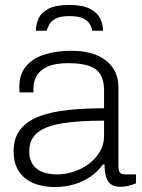

<svg xmlns="http://www.w3.org/2000/svg" viewBox="-20 -743 574 775"><path d="M202 12Q168 12 137.5 4Q107 -4 84 -21.5Q61 -39 48 -66Q35 -93 35 -132Q35 -187 62.5 -221Q90 -255 139 -273.5Q188 -292 255 -299Q322 -306 400 -306V-380Q400 -414 387.5 -438.5Q375 -463 343.5 -475.5Q312 -488 256 -488Q202 -488 171.5 -474Q141 -460 128 -437Q115 -414 115 -387V-370H59Q58 -375 58 -380Q58 -385 58 -392Q58 -443 84.5 -475Q111 -507 158.5 -522.5Q206 -538 268 -538Q329 -538 371 -520Q413 -502 435.5 -469Q458 -436 458 -389V-72Q458 -53 464.5 -46Q471 -39 484 -39H529V-3Q512 4 496.5 7.5Q481 11 466 11Q439 11 425.5 -1Q412 -13 407 -33.5Q402 -54 402 -79H395Q375 -50 344.5 -29.5Q314 -9 277.5 1.5Q241 12 202 12ZM210 -39Q244 -39 277.5 -50Q311 -61 338.5 -81.5Q366 -102 383 -130.5Q400 -159 400 -194V-256Q297 -256 230 -245Q163 -234 130.5 -207Q98 -180 98 -132Q98 -99 113 -78Q128 -57 153.5 -48Q179 -39 210 -39ZM258 -723Q314 -723 343.5 -707.5Q373 -692 384.5 -668Q396 -644 396 -619H352Q351 -630 343.5 -644Q336 -658 317 -668Q298 -678 260 -678Q224 -678 205 -668Q186 -658 179 -644Q172 -630 168 -619H125Q125 -644 135.5 -668Q146 -692 175.5 -707.5Q205 -723 258 -723Z"/></svg>

Font: Archivo SemiBold ExtraLight
Style: Regular
Weight: 250
Version: Version 2.001